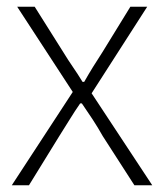

<svg xmlns="http://www.w3.org/2000/svg" viewBox="-20 -550 487 570"><path d="M15 0 196 -277 31 -530H83L168 -395Q182 -372 196.5 -351Q211 -330 225 -307H230Q243 -330 256 -351Q269 -372 284 -395L367 -530H417L252 -273L432 0H379L285 -146Q271 -171 255 -195.5Q239 -220 223 -243H218Q202 -220 187 -195.5Q172 -171 156 -146L66 0Z"/></svg>

Font: Noto Sans SC ExtraLight
Style: Regular
Weight: 250
Designer: Ryoko NISHIZUKA 西塚涼子 (kana, bopomofo & ideographs); Paul D. Hunt (Latin, Greek & Cyrillic); Sandoll Communications 산돌커뮤니
Foundry: Adobe
Version: Version 2.004-H2;hotconv 1.0.118;makeotfexe 2.5.65603